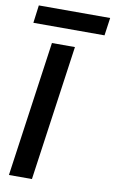

<svg xmlns="http://www.w3.org/2000/svg" viewBox="-96 -928 585 978"><g transform="rotate(10 196.0 -438.5)"><path d="M23 0 122 -700H241L142 0ZM11 -785 23 -877H392L379 -785Z"/></g></svg>

Font: Host Grotesk SemiBold
Style: Italic
Weight: 600
Italic angle: -8°
Designer: Doğukan Karapınar based on Poppins by Indian Type Foundry, Jonny Pinhorn
Foundry: Element Type
Version: Version 1.001; ttfautohint (v1.8.4.7-5d5b)